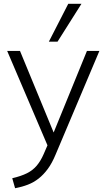

<svg xmlns="http://www.w3.org/2000/svg" viewBox="-20 -771 565 1018"><path d="M60 227 45 174Q92 163 123 147.5Q154 132 175 107Q196 82 212 45L238 -15L237 12L18 -501H86L277 -38H252L441 -501H507L275 48Q256 94 233.5 124.5Q211 155 185 175.5Q159 196 128 208Q97 220 60 227ZM239 -550 342 -751H412L285 -550Z"/></svg>

Font: Mulish ExtraLight Light
Style: Regular
Weight: 300
Version: Version 3.603